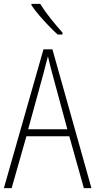

<svg xmlns="http://www.w3.org/2000/svg" viewBox="-20 -969 491 989"><path d="M412 0 337 -267H116L40 0H0L204 -715H250L451 0ZM249 -591Q243 -614 237.5 -635Q232 -656 227 -679Q221 -657 215.5 -636Q210 -615 204 -591L125 -303H327ZM187 -949Q210 -912 241.5 -872.5Q273 -833 302 -801V-791H277Q256 -810 230.5 -836.5Q205 -863 181.5 -890.5Q158 -918 142 -942V-949Z"/></svg>

Font: Noto Sans Sinhala Condensed ExtraLight
Style: Regular
Weight: 200
Width: 3
Designer: Jelle Bosma - Monotype Design Team
Foundry: Monotype Imaging Inc.
Version: Version 2.006; ttfautohint (v1.8.4.7-5d5b)